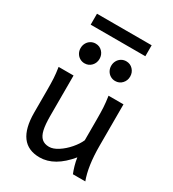

<svg xmlns="http://www.w3.org/2000/svg" viewBox="-211 -989 1001 1114"><g transform="rotate(30 289.5 -431.5)"><path d="M422.4 -97.7Q332 12.2 231.9 12.2Q153.8 12.2 114.7 -40.5Q75.7 -93.3 75.7 -197.8V-341.8Q75.7 -393.1 74 -425Q72.3 -457 65.9 -498H166V-227.1Q166 -170.4 173.8 -135.7Q181.6 -101.1 200 -84.7Q218.3 -68.4 249 -68.4Q276.4 -68.4 309.1 -89.6Q341.8 -110.8 369.4 -142.8Q397 -174.8 410.2 -205.1V-341.8Q410.2 -394 408.4 -424.8Q406.7 -455.6 400.4 -498H500.5V-219.7Q500.5 -84.5 532.2 0H449.2Q440.9 -20 433.3 -46.4Q425.8 -72.8 422.4 -97.7ZM390.1 -722.7Q417.5 -722.7 435.5 -703.4Q453.6 -684.1 453.6 -656.7Q453.6 -629.4 435.5 -610.1Q417.5 -590.8 390.1 -590.8Q372.6 -590.8 357.9 -599.6Q343.3 -608.4 335 -623.5Q326.7 -638.7 326.7 -656.7Q326.7 -674.8 335 -689.9Q343.3 -705.1 357.9 -713.9Q372.6 -722.7 390.1 -722.7ZM185.1 -722.7Q212.4 -722.7 230.5 -703.4Q248.5 -684.1 248.5 -656.7Q248.5 -629.4 230.5 -610.1Q212.4 -590.8 185.1 -590.8Q167.5 -590.8 152.8 -599.6Q138.2 -608.4 129.9 -623.5Q121.6 -638.7 121.6 -656.7Q121.6 -674.8 129.9 -689.9Q138.2 -705.1 152.8 -713.9Q167.5 -722.7 185.1 -722.7ZM104.5 -876.5H470.7V-803.2H104.5Z"/></g></svg>

Font: Lesson One
Style: Regular
Weight: 400
Designer: But Ko, Victor Gaultney, Annie Olsen, Julie Remington, Don Collingsworth, Eric Hays, Becca Hirsbrunner
Version: Version 1.100